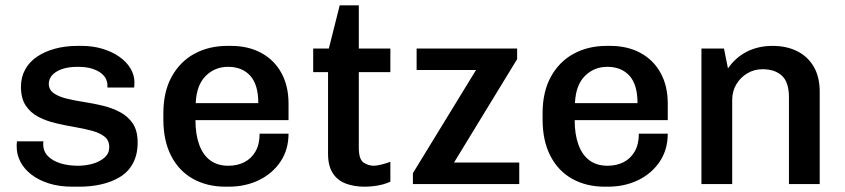

<svg xmlns="http://www.w3.org/2000/svg" viewBox="-20 -694 3187 724"><path d="M254 10Q203 10 164 -2.5Q125 -15 98 -36Q71 -57 57 -84Q43 -111 43 -140Q43 -146 43 -150Q43 -154 44 -161H144Q143 -158 143 -155.5Q143 -153 143 -151Q143 -123 161 -105Q179 -87 208.5 -78Q238 -69 274 -69Q304 -69 331 -77Q358 -85 375 -100.5Q392 -116 392 -139Q392 -165 374 -179Q356 -193 326.5 -201Q297 -209 261.5 -215Q226 -221 190 -229.5Q154 -238 124.5 -253.5Q95 -269 77 -296Q59 -323 59 -367Q59 -403 75 -432Q91 -461 120 -480.5Q149 -500 188 -510.5Q227 -521 272 -521H288Q330 -521 366.5 -510Q403 -499 430 -480Q457 -461 472 -436Q487 -411 487 -383Q487 -378 486.5 -372Q486 -366 486 -364H385V-374Q385 -384 380 -395.5Q375 -407 362 -417.5Q349 -428 327.5 -435Q306 -442 273 -442Q243 -442 222 -436Q201 -430 188 -420.5Q175 -411 169.5 -400Q164 -389 164 -379Q164 -356 182 -343Q200 -330 230 -322.5Q260 -315 296 -309.5Q332 -304 367.5 -295.5Q403 -287 433 -271Q463 -255 481 -228Q499 -201 499 -157Q499 -111 481.5 -78.5Q464 -46 433 -27Q402 -8 362.5 1Q323 10 279 10Z M831 10Q761 10 708 -19.5Q655 -49 625.5 -106Q596 -163 596 -244V-267Q596 -348 627.5 -405Q659 -462 713.5 -491.5Q768 -521 838 -521H851Q916 -521 965 -494.5Q1014 -468 1041 -419Q1068 -370 1068 -304V-241H717Q717 -188 731 -149Q745 -110 772.5 -89.5Q800 -69 841 -69Q875 -69 901.5 -82.5Q928 -96 943.5 -123Q959 -150 959 -190H1068Q1068 -130 1038 -85Q1008 -40 957 -15Q906 10 841 10ZM718 -305H954Q954 -375 923.5 -408.5Q893 -442 840 -442Q790 -442 755.5 -407.5Q721 -373 718 -305Z M1355 10Q1315 10 1283.5 -2Q1252 -14 1234.5 -41.5Q1217 -69 1217 -114V-422H1161V-511H1220L1261 -674H1333V-511H1452V-422H1333V-137Q1333 -93 1351 -81Q1369 -69 1390 -69Q1401 -69 1420.5 -74Q1440 -79 1452 -84V-9Q1440 -3 1423 1.5Q1406 6 1388 8Q1370 10 1355 10Z M1537 0V-41L1775 -430H1551V-511H1930V-471L1692 -81H1938V0Z M2261 10Q2191 10 2138 -19.5Q2085 -49 2055.5 -106Q2026 -163 2026 -244V-267Q2026 -348 2057.5 -405Q2089 -462 2143.5 -491.5Q2198 -521 2268 -521H2281Q2346 -521 2395 -494.5Q2444 -468 2471 -419Q2498 -370 2498 -304V-241H2147Q2147 -188 2161 -149Q2175 -110 2202.5 -89.5Q2230 -69 2271 -69Q2305 -69 2331.5 -82.5Q2358 -96 2373.5 -123Q2389 -150 2389 -190H2498Q2498 -130 2468 -85Q2438 -40 2387 -15Q2336 10 2271 10ZM2148 -305H2384Q2384 -375 2353.5 -408.5Q2323 -442 2270 -442Q2220 -442 2185.5 -407.5Q2151 -373 2148 -305Z M2625 0V-511H2710L2725 -436Q2754 -478 2797 -499.5Q2840 -521 2893 -521Q2946 -521 2986 -501Q3026 -481 3048.5 -442.5Q3071 -404 3071 -348V0H2955V-327Q2955 -384 2928.5 -408.5Q2902 -433 2855 -433Q2824 -433 2798 -417.5Q2772 -402 2756.5 -376Q2741 -350 2741 -317V0Z"/></svg>

Font: Chivo Medium
Style: Regular
Weight: 500
Designer: Hector Gatti
Foundry: Omnibus-Type
Version: Version 2.002